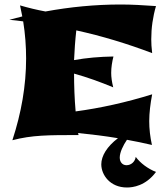

<svg xmlns="http://www.w3.org/2000/svg" viewBox="-20 -602 747 853"><path d="M673 162C636 147 604 123 583 95C580 117 562 132 542 132C524 132 512 118 512 98C512 75 527 44 544 19C581 26 618 33 655 42C647 6 643 -29 643 -64C643 -100 648 -141 656 -183C540 -147 427 -122 316 -107C311 -164 309 -222 309 -275C367 -259 425 -238 483 -214C477 -238 474 -259 474 -278C474 -303 478 -327 484 -351C422 -350 364 -345 309 -335C311 -379 314 -423 319 -467C433 -442 545 -408 656 -366C653 -390 652 -411 652 -427C652 -478 659 -527 673 -575C615 -579 566 -582 516 -582C403 -582 291 -571 182 -551C144 -558 107 -567 69 -578L79 -529L21 -514H23C43 -512 63 -510 83 -507C92 -451 96 -396 96 -342C96 -222 75 -101 35 21C122 -2 195 -2 329 -2L327 -11C386 -5 445 2 504 12C455 49 430 91 430 128C430 175 469 231 544 231C570 231 627 224 673 162Z"/></svg>

Font: Shojumaru
Style: Regular
Weight: 400
Designer: Astigmatic (AOETI)
Foundry: Astigmatic (AOETI)
Version: Version 1.000